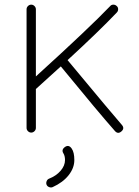

<svg xmlns="http://www.w3.org/2000/svg" viewBox="-20 -560 595 824"><path d="M473 2Q404 -76 241 -275L134 -178V-11Q134 -3 128 3Q122 9 114 9Q106 9 100 3Q94 -3 94 -11V-520Q94 -528 100 -534Q106 -540 114 -540Q122 -540 128 -534Q134 -528 134 -520V-232Q363 -440 453 -534Q458 -540 466.5 -540Q475 -540 481 -534Q487 -529 487 -520.5Q487 -512 481 -506Q405 -426 270 -302Q472 -59 503 -24Q516 -9 501 4Q486 17 473 2ZM206 243Q199 246 191 243Q183 240 180 233Q177 226 180 218Q183 210 190 207Q221 195 240 173Q259 151 259 127Q259 109 252 98Q242 82 260 70Q276 60 288 78Q299 94 299 127Q299 161 274.5 192Q250 223 206 243Z"/></svg>

Font: Hoogli Light
Style: Regular
Weight: 300
Designer: Anand Singh Naorem
Foundry: Brand New Type
Version: Version 1.00 b007